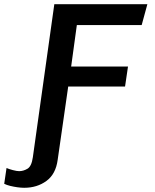

<svg xmlns="http://www.w3.org/2000/svg" viewBox="-115 -706 735 912"><path d="M0 186Q-15 186 -32.5 183.5Q-50 181 -66.5 177Q-83 173 -95 167L-84 92Q-73 97 -54 102Q-35 107 -24 107Q-4 107 15.5 95.5Q35 84 41 41L143 -686H585L558 -587H250L223 -390H493L479 -295H209L159 53Q150 121 105.5 153.5Q61 186 0 186Z"/></svg>

Font: Chivo Mono Medium Medium
Style: Italic
Weight: 500
Italic angle: -8.05°
Monospace: yes
Version: Version 1.008